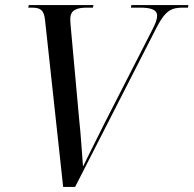

<svg xmlns="http://www.w3.org/2000/svg" viewBox="-20 -734 760 754"><path d="M157 -654 228 0H275L596 -628C631 -695 655 -704 699 -704H718L720 -714H496L494 -704H530C573 -704 597 -696 597 -672C597 -658 591 -642 577 -615L393 -255C360 -190 329 -126 306 -80C302 -125 298 -202 291 -264L258 -627C257 -637 256 -650 256 -659C256 -695 281 -704 323 -704H345L347 -714H93L91 -704H104C139 -704 153 -695 157 -654Z"/></svg>

Font: Noto Serif Display SemiCondensed
Style: Italic
Weight: 400
Width: 4
Italic angle: -12°
Designer: Monotype Design Team
Foundry: Monotype Imaging Inc.
Version: Version 2.009